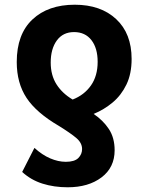

<svg xmlns="http://www.w3.org/2000/svg" viewBox="-20 -576 610 814"><path d="M297 -556Q407 -556 472.5 -495Q538 -434 538 -326Q538 -263 516 -217.5Q494 -172 457.5 -141.5Q421 -111 377 -93Q417 -66 441.5 -29Q466 8 466 61Q466 134 410.5 176Q355 218 267 218Q209 218 160 202.5Q111 187 74 153L126 51Q159 81 193 95.5Q227 110 259 110Q296 110 312 94Q328 78 328 56Q328 30 304 9.5Q280 -11 230 -42Q134 -98 92.5 -161Q51 -224 51 -313Q51 -431 117.5 -493.5Q184 -556 297 -556ZM294 -440Q247 -440 221 -404.5Q195 -369 195 -311Q195 -257 219.5 -218.5Q244 -180 288 -154Q337 -173 365.5 -213.5Q394 -254 394 -314Q394 -372 367.5 -406Q341 -440 294 -440Z"/></svg>

Font: Noto Sans SemiCondensed
Style: Bold
Weight: 700
Width: 4
Designer: Monotype Design Team
Foundry: Monotype Imaging Inc.
Version: Version 2.013; ttfautohint (v1.8.4.7-5d5b)